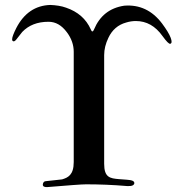

<svg xmlns="http://www.w3.org/2000/svg" viewBox="-20 -753 747 776"><path d="M670 -600C664 -616 652 -635 635 -658C595 -711 544 -735 482 -730C423 -721 383 -689 360 -634C358 -629 356 -626 353 -626C351 -626 349 -629 347 -634C328 -677 294 -706 247 -722C228 -729 206 -732 183 -733C123 -731 77 -700 46 -640C35 -618 29 -603 29 -594C29 -589 31 -587 34 -586C38 -585 43 -589 48 -596L70 -624C96 -651 131 -665 176 -665C205 -665 229 -651 250 -623C269 -598 278 -571 278 -544V-98C278 -45 254 -35 231 -28C230 -28 221 -27 204 -25L167 -21C158 -21 154 -16 153 -7C153 1 160 4 173 3C258 -4 310 -8 328 -8C380 -8 435 -6 494 -1C513 0 522 -4 523 -13C523 -19 518 -23 507 -25C503 -26 488 -27 461 -29C424 -32 401 -36 401 -91V-530C401 -554 407 -577 418 -600C433 -632 457 -653 490 -662C503 -666 516 -668 529 -668C572 -668 608 -648 637 -607C653 -585 663 -575 668 -576C675 -578 675 -586 670 -600Z"/></svg>

Font: GFS Fleischman
Style: Regular
Weight: 400
Designer: George Matthiopoulos
Foundry: George Matthiopoulos
Version: Version 1.0